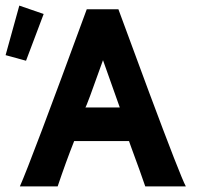

<svg xmlns="http://www.w3.org/2000/svg" viewBox="-43 -666 712 686"><path d="M26 -646 113 -616 50 -449 -23 -469ZM621 0H476Q466 -29 455.5 -58.5Q445 -88 438.5 -105Q432 -122 427 -136.5Q422 -151 420 -156L418 -162H222Q193 -89 163 0H28Q66 -85 267 -633H380Q405 -565 446.5 -453Q488 -341 489 -338Q602 -35 621 0ZM262 -282H385Q365 -339 325 -451Q265 -282 262 -282Z"/></svg>

Font: GFS Neohellenic Rg
Style: Bold
Weight: 700
Designer: Designed by Takis Katsoulidis and George D. Matthiopoulos.
Foundry: Designed by Takis Katsoulidis and George D. Matthiopoulos.
Version: Version 1.0